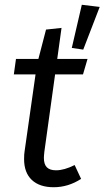

<svg xmlns="http://www.w3.org/2000/svg" viewBox="-20 -773 438 805"><path d="M166 -137Q164 -119 164 -111Q164 -84 176.5 -71.5Q189 -59 215 -59Q249 -59 293 -81L320 -23Q266 12 205 12Q146 12 113.5 -18.5Q81 -49 81 -106Q81 -127 83 -138L129 -461H38L47 -526H141L173 -649L238 -656L220 -526H347L328 -461H211ZM398 -744 329 -565 281 -572 323 -753Z"/></svg>

Font: Fira Sans Book
Style: Italic
Weight: 350
Italic angle: -8°
Designer: bBox Type GmbH & Carrois Corporate GbR & Edenspiekermann AG
Foundry: bBox Type GmbH & Carrois Corporate GbR & Edenspiekermann AG
Version: Version 4.301